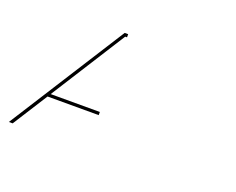

<svg xmlns="http://www.w3.org/2000/svg" viewBox="-112 -895 1337 1090"><g transform="rotate(20 556.5 -350.0)"><path d="M492 -230H195L481 -681H492V-700H471L26 0H49L183 -211H492Z"/></g></svg>

Font: Montserrat-Alt1 ExtBd
Style: Regular
Weight: 800
Designer: Differentunic
Foundry: Differentunic
Version: Version 7.222